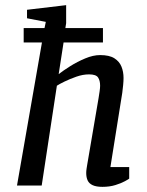

<svg xmlns="http://www.w3.org/2000/svg" viewBox="-20 -721 572 746"><path d="M378 5Q354 5 340 -1.5Q326 -8 320.5 -20Q315 -32 315 -49Q315 -57 316.5 -66.5Q318 -76 319 -82L363 -340Q365 -352 367 -366Q369 -380 369 -388Q369 -408 361 -420Q353 -432 326 -432Q302 -432 276.5 -423Q251 -414 230.5 -404Q210 -394 201 -388L142 0H46L143 -556H72V-612H153L158 -636L85 -650V-683L237 -701V-631L234 -612H380V-556H227L208 -433Q226 -447 253 -464Q280 -481 311 -494Q342 -507 369 -507Q405 -507 424.5 -494.5Q444 -482 452 -462Q460 -442 460 -418Q460 -406 458.5 -390.5Q457 -375 455 -360Q453 -345 451 -335L409 -72H482V-27Q480 -25 465.5 -17Q451 -9 428.5 -2Q406 5 378 5Z"/></svg>

Font: Faustina Light Medium
Style: Italic
Weight: 500
Italic angle: -8°
Version: Version 1.200